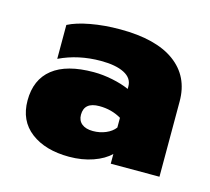

<svg xmlns="http://www.w3.org/2000/svg" viewBox="-64 -788 563 514"><g transform="rotate(15 217.0 -531.5)"><path d="M20 -466Q20 -524 58.5 -554.5Q97 -585 172 -585Q197 -585 224 -579.5Q251 -574 271 -565V-572Q271 -595 247.5 -607Q224 -619 183 -619Q120 -619 68 -594V-688Q91 -700 129 -707Q167 -714 211 -714Q310 -714 362 -676Q414 -638 414 -569V-360H279V-387Q262 -370 232 -359.5Q202 -349 166 -349Q100 -349 60 -379.5Q20 -410 20 -466ZM271 -458V-485Q244 -501 210 -501Q168 -501 168 -466Q168 -450 179 -441Q190 -432 210 -432Q229 -432 245.5 -439Q262 -446 271 -458Z"/></g></svg>

Font: Prompt ExtraBold
Style: Regular
Weight: 800
Designer: Katatrad Team
Foundry: CadsonDemak
Version: Version 1.001